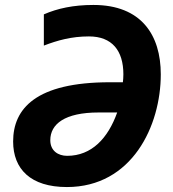

<svg xmlns="http://www.w3.org/2000/svg" viewBox="-20 -745 700 775"><path d="M250 10C513 10 629 -237 629 -445C629 -603 551 -725 357 -725C276 -725 212 -711 157 -687V-561C212 -582 268 -598 339 -598C432 -598 478 -541 478 -445C478 -433 477 -421 476 -413H424C124 -413 33 -306 33 -174C33 -63 103 10 250 10ZM251 -116C215 -116 183 -136 183 -179C183 -244 241 -291 378 -291H453C416 -187 350 -116 251 -116Z"/></svg>

Font: BC Sans
Style: Bold Italic
Weight: 700
Italic angle: -12°
Designer: Monotype Design Team
Province of B.C.
Foundry: Monotype Imaging Inc.
Version: Version 2.000;GOOG;noto-source:20170915:90ef993387c0